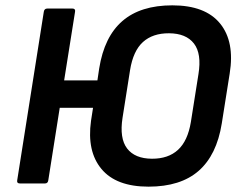

<svg xmlns="http://www.w3.org/2000/svg" viewBox="-20 -687 906 719"><path d="M625.4 -667Q748.9 -667 804.2 -598.9Q859.5 -530.9 840.1 -411.4L810.5 -224.6Q791.5 -106.1 723.7 -47Q656 12 536.2 12Q415.1 12 360 -54.2Q304.9 -120.3 320.8 -234.4L328.4 -283.3H203.7L160.8 -11.7Q159.2 0 148.4 0H54.5Q42.4 0 44.4 -11.7L144.1 -643.3Q146.1 -655 157.1 -655H251.1Q263.1 -655 261.1 -643.3L220.2 -385.9H344.8L351.4 -430.4Q370.4 -549.6 438.4 -608.3Q506.3 -667 625.4 -667ZM723.1 -409Q735.7 -485.9 706.3 -524Q676.9 -562 613 -562.4Q551.9 -562.7 515.3 -529.6Q478.7 -496.5 467.1 -424.7L438.9 -246Q426.9 -169.1 456 -131Q485.1 -93 548.9 -92.6Q610.1 -92.3 646.6 -125.9Q683.2 -159.5 694.8 -230.3Z"/></svg>

Font: Sofia Sans Hairline
Style: Italic
Weight: 1
Italic angle: -9°
Designer: Botio Nikoltchev, Ani Petrova
Foundry: lettersoup
Version: Version 4.102